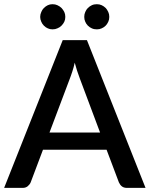

<svg xmlns="http://www.w3.org/2000/svg" viewBox="-23 -916 729 936"><path d="M218.3 -270H464.8L366.2 -533.2Q351.1 -572.8 341.3 -610.4Q336.4 -587.4 329.6 -567.4Q327.1 -559.1 322.3 -545.9L317.4 -532.7ZM400.9 -720.2 686.5 0H596.2Q580.1 0 570.8 -7.8Q562.5 -14.2 556.6 -26.9L496.6 -186H186.5L126.5 -26.9Q122.6 -17.1 112.3 -8.3Q102.5 0 87.4 0H-2.9L282.7 -720.2ZM295.4 -833.5Q295.4 -820.3 290.5 -810.1Q285.6 -799.8 276.9 -791Q268.1 -782.2 256.8 -777.8Q246.6 -772.9 232.9 -772.9Q220.2 -772.9 210 -777.8Q200.2 -781.7 190.9 -791Q182.6 -799.3 178.2 -810.1Q172.9 -821.8 172.9 -833.5Q172.9 -845.7 178.2 -857.4Q182.6 -868.7 190.9 -877Q199.7 -885.7 210 -890.6Q220.2 -895.5 232.9 -895.5Q246.6 -895.5 256.8 -890.6Q268.6 -885.3 276.9 -877Q285.2 -868.2 290.5 -857.4Q295.4 -847.2 295.4 -833.5ZM509.8 -833.5Q509.8 -820.3 504.9 -810.1Q499.5 -798.3 492.2 -791Q483.4 -782.2 472.7 -777.8Q462.4 -772.9 449.2 -772.9Q435.1 -772.9 424.8 -777.8Q414.1 -782.2 405.3 -791Q397 -799.3 392.6 -810.1Q387.7 -820.3 387.7 -833.5Q387.7 -847.2 392.6 -857.4Q397 -868.7 405.3 -877Q414.1 -885.7 424.8 -890.6Q435.1 -895.5 449.2 -895.5Q462.4 -895.5 472.7 -890.6Q483.4 -885.7 492.2 -877Q499 -870.1 504.9 -857.4Q509.8 -847.2 509.8 -833.5Z"/></svg>

Font: Lato-SemiBold
Style: Regular
Weight: 500
Designer: Lukasz Dziedzic with Adam Twardoch and Botio Nikoltchev
Foundry: tyPoland Lukasz Dziedzic
Version: ""